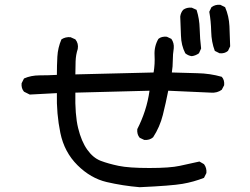

<svg xmlns="http://www.w3.org/2000/svg" viewBox="-20 -764 1040 800"><path d="M562 16Q491 10 424.5 -5.5Q358 -21 303 -75.5Q248 -130 231.5 -210Q215 -290 217 -376L104 -370L80 -382Q68 -396 70 -417L80 -437Q109 -450 145.5 -450Q182 -450 217 -452Q217 -491 219 -528Q221 -565 236 -600Q253 -611 274 -609L294 -600Q308 -583 304 -560Q296 -536 295 -508.5Q294 -481 294 -454L620 -462Q626 -497 624 -534Q622 -571 640 -602Q653 -613 675 -611L694 -602Q706 -585 704 -563Q700 -538 700 -512.5Q700 -487 696 -462Q749 -460 802 -459Q855 -458 904 -444Q916 -431 914 -409L904 -390Q885 -376 859 -378L681 -386Q671 -335 658.5 -285Q646 -235 618 -192Q603 -179 581 -181L562 -190Q550 -204 552 -226Q571 -263 584 -303Q597 -343 603 -386L294 -378Q292 -286 305.5 -230.5Q319 -175 343.5 -140.5Q368 -106 399.5 -94Q431 -82 474 -73Q517 -64 602.5 -64Q688 -64 729 -73Q770 -82 811 -91L830 -80Q842 -64 840 -43L830 -23Q787 -6 740.5 2Q694 10 562 16ZM779 -530Q764 -532 752 -542Q735 -575 734 -615.5Q733 -656 731 -695Q733 -711 743 -723Q758 -734 779 -732L799 -723Q811 -686 812 -644Q813 -602 818 -562L809 -542Q795 -532 779 -530ZM895 -542 875 -552Q861 -589 860 -632.5Q859 -676 852 -715L861 -734Q877 -746 898 -744L918 -734Q934 -697 936 -655Q938 -613 939 -571L930 -552Q916 -540 895 -542Z"/></svg>

Font: Kosefont JP
Style: Regular
Weight: 400
Designer: Nozomi Seto 瀬戸のぞみ
Version: Version 3.00;June 19, 2020